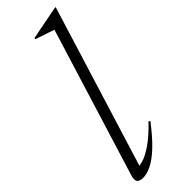

<svg xmlns="http://www.w3.org/2000/svg" viewBox="-250 -754 783 783"><g transform="rotate(-45 141.0 -362.5)"><path d="M212.5 -673Q203.5 -676.5 189.5 -681Q175.5 -685.5 160 -690.8Q144.5 -696 130 -701L132 -707L276 -735H281.5L60.5 -20L48 -37.5Q61 -33 85.2 -40Q109.5 -47 143.8 -70.5Q178 -94 220 -138L225.5 -132.5Q185 -79.5 151.8 -48.2Q118.5 -17 91.2 -3.5Q64 10 42 10Q21 10 14.2 0.2Q7.5 -9.5 15 -33.5Z"/></g></svg>

Font: Newsreader 60pt Light
Style: Italic
Weight: 300
Italic angle: -17°
Designer: Hugues Gentile
Foundry: Production Type
Version: Version 1.003